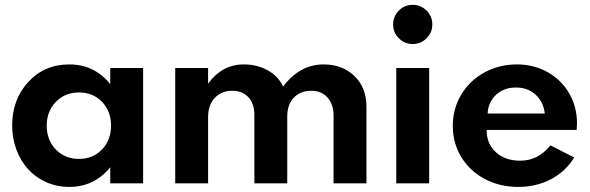

<svg xmlns="http://www.w3.org/2000/svg" viewBox="-20 -740 2380 775"><path d="M259.5 14.5Q210 14.5 167 -4.5Q124.1 -23.6 93.9 -56.6Q63.6 -89.5 46.4 -135.5Q29.1 -181.4 29.1 -233.2Q29.1 -338.6 94.3 -409.3Q159.5 -480 259.5 -480Q360.9 -480 425 -400.5V-465.5H557.7V0H425V-65Q360.9 14.5 259.5 14.5ZM428.2 -232.7Q428.2 -291.4 391.8 -329.1Q355.5 -366.8 298.6 -366.8Q242.3 -366.8 205.5 -328.9Q168.6 -290.9 168.6 -232.7Q168.6 -174.5 205.5 -136.6Q242.3 -98.6 298.6 -98.6Q355 -98.6 391.6 -136.6Q428.2 -174.5 428.2 -232.7Z M687.3 0V-465.5H820V-402.3Q876.4 -480 964.1 -480Q1018.2 -480 1061.4 -455.7Q1104.5 -431.4 1122.7 -390.5Q1190 -480 1285.9 -480Q1362.3 -480 1410.7 -433.2Q1459.1 -386.4 1459.1 -308.6V0H1326.4V-272.3Q1326.4 -319.1 1302 -346.4Q1277.7 -373.6 1236.4 -373.6Q1192.7 -373.6 1166.1 -345.9Q1139.5 -318.2 1139.5 -270V0H1006.8V-275.5Q1006.8 -320.5 983 -347Q959.1 -373.6 917.7 -373.6Q874.1 -373.6 847 -345Q820 -316.4 820 -267.3V0Z M1712.3 0H1579.5V-465.5H1712.3ZM1590 -585.5Q1566.8 -608.6 1566.8 -641.4Q1566.8 -674.1 1590 -697.3Q1613.2 -720.5 1645.9 -720.5Q1678.6 -720.5 1701.8 -697.3Q1725 -674.1 1725 -641.4Q1725 -608.6 1701.8 -585.5Q1678.6 -562.3 1645.9 -562.3Q1613.2 -562.3 1590 -585.5Z M1807.7 -231.8Q1807.7 -301.4 1842 -358.4Q1876.4 -415.5 1935.7 -447.7Q1995 -480 2066.4 -480Q2134.5 -480 2190.2 -448.9Q2245.9 -417.7 2277.5 -363.2Q2309.1 -308.6 2309.1 -241.8Q2309.1 -231.4 2307.7 -215.5H1944.1Q1944.1 -160 1981.4 -125.7Q2018.6 -91.4 2079.1 -91.4Q2116.4 -91.4 2145.9 -106.4Q2175.5 -121.4 2201.8 -153.2L2297.7 -104.5Q2264.1 -48.6 2204.5 -17Q2145 14.5 2071.8 14.5Q1997.3 14.5 1936.6 -17.7Q1875.9 -50 1841.8 -106.4Q1807.7 -162.7 1807.7 -231.8ZM2062.7 -386.8Q2014.5 -386.8 1982.7 -357.7Q1950.9 -328.6 1948.2 -281.8H2179.1Q2173.2 -329.5 2141.6 -358.2Q2110 -386.8 2062.7 -386.8Z"/></svg>

Font: Spartan MB
Style: Bold
Weight: 700
Designer: Matt Bailey, Mirko Velimirovic
Foundry: Matt Bailey
Version: Version 1.005